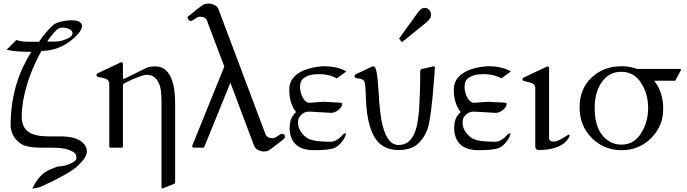

<svg xmlns="http://www.w3.org/2000/svg" viewBox="-20 -823 3827 1070"><path d="M376 -710Q437 -710 437 -677Q437 -661 417 -636Q377 -590 323 -564.5Q269 -539 211 -539Q134 -401 109 -261Q101 -212 101 -174Q101 -97 164 -75Q197 -63 253 -63H316Q430 -63 459 -4Q464 6 464 21.5Q464 37 454.5 53.5Q445 70 415 100Q372 142 216 214Q197 223 167 227H160Q193 162 232 136Q249 125 267 118.5Q285 112 301 105Q341 104 373.5 88.5Q406 73 406 60Q406 40 397 30.5Q388 21 358.5 10.5Q329 0 267 0H213Q123 0 91 -25.5Q59 -51 49 -78Q39 -105 39 -123Q39 -305 110 -453Q131 -496 154 -534Q62 -534 17 -546L71 -600Q98 -591 132.5 -590.5Q167 -590 197 -590Q216 -619 239.5 -645.5Q263 -672 278 -684.5Q293 -697 324 -703.5Q355 -710 376 -710ZM293 -654Q261 -620 243 -591H281Q309 -591 333 -599Q384 -616 384 -636Q384 -653 366 -661Q348 -669 327.5 -669Q307 -669 293 -654Z M650 -474Q656 -477 657 -477Q665 -477 665 -465V-389Q667 -384 669 -384Q672 -384 673 -384.5Q674 -385 677 -386L784 -439Q809 -453 841 -453Q873 -453 890 -442Q956 -403 956 -247V194Q956 198 949 202L887 227Q880 227 880 219V-257Q880 -322 869.5 -349.5Q859 -377 842 -391.5Q825 -406 797 -406Q769 -406 678 -362Q666 -355 665 -349V-8Q665 0 658 0H597Q589 0 589 -8V-356Q589 -377 567 -385Q557 -388 545.5 -390.5Q534 -393 527.5 -394.5Q521 -396 519.5 -398Q518 -400 518 -405.5Q518 -411 525 -415Z M1551 -77Q1568 -77 1568 -60Q1568 -54 1555 -43Q1542 -32 1509.5 -7.5Q1477 17 1469 19Q1461 21 1448.5 21Q1436 21 1419.5 13.5Q1403 6 1397 -8L1264 -362L1120 -8Q1119 -7 1117.5 -3.5Q1116 0 1113 0H1062Q1051 0 1051 -10L1230 -452L1133 -709Q1125 -730 1093 -730Q1084 -730 1072 -722L1053 -709Q1047 -706 1042 -706Q1037 -706 1031 -713Q1025 -720 1025 -724Q1025 -728 1026.5 -729.5Q1028 -731 1068.5 -764Q1109 -797 1121 -800Q1133 -803 1145.5 -803Q1158 -803 1174.5 -795.5Q1191 -788 1197 -773L1460 -74Q1469 -53 1500 -53Q1510 -53 1522 -61L1540 -73Q1546 -77 1551 -77Z M1630 -199Q1592 -246 1592 -324Q1592 -381 1642.5 -414.5Q1693 -448 1781 -454Q1862 -454 1910 -425L1857 -386Q1815 -410 1757 -410Q1699 -410 1669 -385Q1652 -371 1652 -338.5Q1652 -306 1668 -278Q1684 -250 1705 -250L1783 -256L1854 -252Q1887 -252 1887 -245Q1887 -227 1866 -210.5Q1845 -194 1827 -194L1703 -201Q1667 -201 1646 -167Q1641 -158 1641 -139Q1641 -96 1683 -60Q1712 -36 1785 -34Q1804 -33 1822 -33Q1857 -33 1893 -75Q1895 -77 1900.5 -78.5Q1906 -80 1908 -82Q1907 -65 1894 -45Q1867 -4 1833.5 5Q1800 14 1730.5 14Q1661 14 1627.5 -19Q1594 -52 1594 -111Q1594 -132 1600 -153.5Q1606 -175 1630 -199Z M2206 -605Q2204 -607 2204 -608Q2204 -609 2206 -611L2310 -755Q2328 -779 2345 -779Q2362 -779 2372 -768Q2382 -757 2382 -738.5Q2382 -720 2355 -697L2224 -591Q2221 -589 2219.5 -589Q2218 -589 2217 -591ZM2095 -24Q2025 -89 2019 -277Q2017 -363 2009 -372Q2001 -381 1992.5 -383Q1984 -385 1970 -387Q1956 -389 1956 -397Q1956 -405 1964 -410L2056 -453Q2057 -453 2059 -453Q2061 -453 2063 -453Q2082 -453 2089.5 -316.5Q2097 -180 2112 -124Q2127 -68 2148.5 -41.5Q2170 -15 2202 -15Q2258 -15 2286 -72Q2309 -119 2315.5 -214.5Q2322 -310 2322 -426Q2322 -437 2332 -439Q2378 -449 2388 -451.5Q2398 -454 2401 -454Q2404 -454 2403 -438.5Q2402 -423 2400 -393Q2382 -149 2360 -96.5Q2338 -44 2301.5 -15.5Q2265 13 2200.5 13Q2136 13 2095 -24Z M2547 -199Q2509 -246 2509 -324Q2509 -381 2559.5 -414.5Q2610 -448 2698 -454Q2779 -454 2827 -425L2774 -386Q2732 -410 2674 -410Q2616 -410 2586 -385Q2569 -371 2569 -338.5Q2569 -306 2585 -278Q2601 -250 2622 -250L2700 -256L2771 -252Q2804 -252 2804 -245Q2804 -227 2783 -210.5Q2762 -194 2744 -194L2620 -201Q2584 -201 2563 -167Q2558 -158 2558 -139Q2558 -96 2600 -60Q2629 -36 2702 -34Q2721 -33 2739 -33Q2774 -33 2810 -75Q2812 -77 2817.5 -78.5Q2823 -80 2825 -82Q2824 -65 2811 -45Q2784 -4 2750.5 5Q2717 14 2647.5 14Q2578 14 2544.5 -19Q2511 -52 2511 -111Q2511 -132 2517 -153.5Q2523 -175 2547 -199Z M3137 -66Q3146 -73 3150 -73Q3154 -73 3154 -66Q3154 -62 3150 -56Q3110 13 2980 13Q2976 13 2969.5 8.5Q2963 4 2963 -7V-333Q2963 -353 2941 -361Q2931 -364 2920 -366.5Q2909 -369 2902 -371Q2895 -373 2893.5 -374.5Q2892 -376 2892 -381.5Q2892 -387 2899 -391L3024 -450Q3030 -453 3031 -453Q3040 -453 3040 -441V-55Q3040 -34 3065 -34Q3090 -34 3137 -66Z M3626 -373Q3676 -310 3676 -215.5Q3676 -121 3609 -53.5Q3542 14 3444 14Q3346 14 3278 -54Q3210 -122 3210 -225Q3210 -328 3277 -391Q3344 -454 3445 -454Q3488 -454 3531 -439H3767Q3772 -439 3773.5 -437.5Q3775 -436 3775 -432L3747 -381Q3745 -377 3744.5 -375Q3744 -373 3739 -373ZM3328 -357Q3294 -302 3294 -220Q3294 -85 3376 -35Q3405 -17 3443 -17Q3513 -17 3552.5 -80Q3592 -143 3592 -221.5Q3592 -300 3552.5 -361.5Q3513 -423 3441.5 -423Q3370 -423 3328 -357Z"/></svg>

Font: Cardo
Style: Regular
Weight: 400
Designer: David J. Perry
Foundry: David J. Perry
Version: Version 1.0451